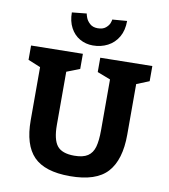

<svg xmlns="http://www.w3.org/2000/svg" viewBox="-100 -1025 989 1122"><g transform="rotate(10 394.5 -464.5)"><path d="M395 -109.9Q446.8 -109.9 474.9 -128.4Q502.9 -147 513.4 -184.6Q523.9 -222.2 523.9 -285.2V-585L445.8 -615.2V-700.2L753.9 -705.1V-615.2L679.2 -585V-285.2Q679.2 -135.3 612.5 -61.5Q545.9 12.2 390.1 12.2Q241.2 12.2 175 -55.9Q108.9 -124 108.9 -270V-585L35.2 -615.2V-700.2L341.8 -705.1V-615.2L264.2 -585V-270Q264.2 -183.1 293 -146.5Q321.8 -109.9 395 -109.9ZM400.4 -867.2Q431.2 -867.2 448.2 -881.6Q465.3 -896 470.7 -911.4Q476.1 -926.8 476.1 -932.1L563 -939Q563 -882.8 540 -843.5Q517.1 -804.2 477.5 -783.7Q438 -763.2 390.1 -763.2Q347.2 -763.2 312.3 -783.2Q277.3 -803.2 256.8 -841.6Q236.3 -879.9 236.3 -932.1L323.2 -940.9Q323.2 -936 329.6 -918Q335.9 -899.9 353.5 -883.5Q371.1 -867.2 400.4 -867.2Z"/></g></svg>

Font: Kadwa
Style: Regular
Weight: 400
Designer: Sol Matas
Foundry: Sol Matas
Version: Version 1.000;PS 001.000;hotconv 1.0.70;makeotf.lib2.5.58329